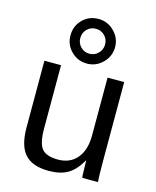

<svg xmlns="http://www.w3.org/2000/svg" viewBox="-121 -889 797 981"><g transform="rotate(15 278.0 -398.0)"><path d="M65 -528H153V-193Q153 -116 176.5 -87Q200 -58 262 -58Q326 -58 362.5 -101.5Q399 -145 399 -222V-528H487V-113Q487 -21 490 0H407L405 -13Q405 -20 404.5 -41.5Q404 -63 403 -90H401Q371 -36 331.5 -13Q292 10 232 10Q145 10 105 -34Q65 -78 65 -176ZM278 -570Q229 -570 194 -605Q160 -639 160 -688Q160 -738 194 -772Q228 -806 278 -806Q326 -806 361 -771Q396 -736 396 -688Q396 -640 361 -605Q326 -570 278 -570ZM343 -688Q343 -716 324 -735Q305 -754 278 -754Q250 -754 231 -735Q212 -716 212 -688Q212 -661 230.5 -641.5Q249 -622 278 -622Q305 -622 324 -641.5Q343 -661 343 -688Z"/></g></svg>

Font: Libra Sans
Style: Regular
Weight: 400
Foundry: Context Ltd
Version: Version 1.002